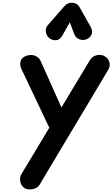

<svg xmlns="http://www.w3.org/2000/svg" viewBox="-20 -1414 839 1433"><path d="M157 -14.5Q135.5 -33 130.8 -62Q126 -91 140.5 -115.5L348 -460.5L139 -901Q126.5 -928.5 133.8 -957Q141 -985.5 177 -997.5Q213.5 -1010 242.8 -997.5Q272 -985 283.5 -958.5L438.5 -612L650 -963.5Q668.5 -994.5 701 -1001.8Q733.5 -1009 758 -996Q788.5 -979 796.5 -950Q804.5 -921 788 -893.5L274.5 -34Q264 -16 242 -7.5Q220 1 196.5 -0.5Q173 -2 157 -14.5ZM620.5 -1119Q593.5 -1111 568.8 -1122.5Q544 -1134 534.5 -1159L501 -1247.5L447 -1151.5Q427 -1115 397 -1113.8Q367 -1112.5 345.5 -1131.5Q325 -1151 322 -1178.5Q319 -1206 337.5 -1227L462 -1369.5Q473 -1382 486.8 -1387.8Q500.5 -1393.5 514.5 -1393.5Q531.5 -1393.5 547.2 -1386.5Q563 -1379.5 573.5 -1361L655 -1216.5Q675.5 -1180 661.8 -1153.8Q648 -1127.5 620.5 -1119Z"/></svg>

Font: Edu NSW ACT Cursive
Style: Regular
Weight: 400
Designer: Tina and Corey Anderson, Eben Sorkin, Mirko Velimirovic
Foundry: Sorkin Type Co.
Version: Version 2.000